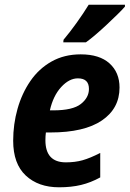

<svg xmlns="http://www.w3.org/2000/svg" viewBox="-20 -786 551 816"><path d="M231 10Q143 10 89.5 -40Q36 -90 36 -188Q36 -258 54.5 -323.5Q73 -389 109 -441.5Q145 -494 199 -524.5Q253 -555 323 -555Q403 -555 445.5 -516.5Q488 -478 488 -414Q488 -325 413 -274Q338 -223 194 -223H175Q173 -207 173 -190Q173 -96 260 -96Q299 -96 331 -105Q363 -114 406 -136V-32Q366 -10 324.5 0Q283 10 231 10ZM207 -317Q289 -317 323.5 -344Q358 -371 358 -408Q358 -453 311 -453Q274 -453 240 -416Q206 -379 192 -317ZM250 -617Q277 -649 306 -689.5Q335 -730 357 -766H511V-758Q500 -745 479 -724.5Q458 -704 433.5 -681Q409 -658 385.5 -638Q362 -618 345 -606H249Z"/></svg>

Font: Noto Sans SemiCondensed
Style: Bold Italic
Weight: 700
Width: 4
Italic angle: -12°
Designer: Monotype Design Team
Foundry: Monotype Imaging Inc.
Version: Version 2.013; ttfautohint (v1.8.4.7-5d5b)